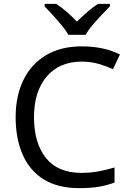

<svg xmlns="http://www.w3.org/2000/svg" viewBox="-20 -964 672 994"><path d="M403 -645Q288 -645 222 -568Q156 -491 156 -357Q156 -224 217.5 -146.5Q279 -69 402 -69Q449 -69 491 -77Q533 -85 573 -97V-19Q533 -4 490.5 3Q448 10 389 10Q280 10 207 -35Q134 -80 97.5 -163Q61 -246 61 -358Q61 -466 100.5 -548.5Q140 -631 217 -677.5Q294 -724 404 -724Q517 -724 601 -682L565 -606Q532 -621 491.5 -633Q451 -645 403 -645ZM334 -784Q321 -807 299 -833.5Q277 -860 253 -886Q229 -912 211 -931V-944H271Q297 -927 325 -903Q353 -879 378 -852Q405 -879 433 -903Q461 -927 487 -944H549V-931Q530 -912 505.5 -886Q481 -860 458.5 -833.5Q436 -807 424 -784Z"/></svg>

Font: Noto Sans Cypro Minoan
Style: Regular
Weight: 400
Designer: David Williams
Foundry: David Williams
Version: Version 1.503; ttfautohint (v1.8.4.7-5d5b)